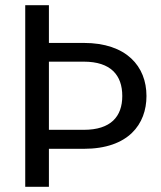

<svg xmlns="http://www.w3.org/2000/svg" viewBox="-20 -718 619 738"><path d="M302 -481C406 -481 450 -429 450 -349C450 -270 406 -219 302 -219H168V-481ZM543 -349C543 -463 466 -553 302 -553H168V-698H77V0H168V-146H302C474 -146 543 -241 543 -349Z"/></svg>

Font: Matrixport Regular
Style: Regular
Weight: 400
Designer: Ninad Kale (Devanagari), Jonny Pinhorn (Latin)
Foundry: Indian Type Foundry
Version: Version 3.200;PS 1.000;hotconv 16.6.54;makeotf.lib2.5.65590